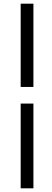

<svg xmlns="http://www.w3.org/2000/svg" viewBox="-20 -770 283 1040"><path d="M92 -299V-750H161V-299ZM92 250V-209H161V250Z"/></svg>

Font: Source Sans 3 SemiBold
Style: Italic
Weight: 600
Italic angle: -11°
Designer: Paul D. Hunt
Foundry: Adobe
Version: Version 3.046;hotconv 1.0.118;makeotfexe 2.5.65603